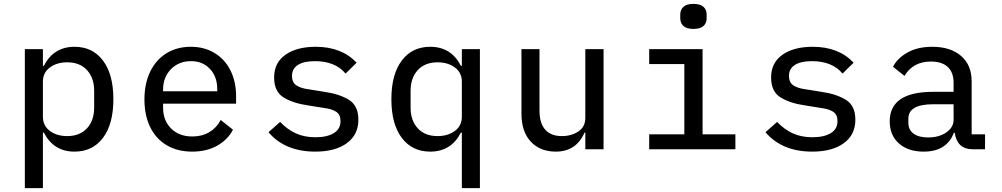

<svg xmlns="http://www.w3.org/2000/svg" viewBox="-20 -769 5160 989"><path d="M108 -516H201V-430H206Q256 -528 364 -528Q457 -528 510.5 -457Q564 -386 564 -258Q564 -130 510.5 -59Q457 12 364 12Q256 12 206 -86H201V200H108ZM326 -68Q391 -68 428 -108Q465 -148 465 -215V-301Q465 -368 428 -408Q391 -448 326 -448Q273 -448 237 -421.5Q201 -395 201 -348V-168Q201 -121 237 -94.5Q273 -68 326 -68Z M724 -257Q724 -339 754 -400.5Q784 -462 838 -495Q892 -528 963 -528Q1033 -528 1086 -495.5Q1139 -463 1167.5 -405.5Q1196 -348 1196 -274V-235H820V-214Q820 -149 861 -107.5Q902 -66 971 -66Q1021 -66 1058.5 -88.5Q1096 -111 1117 -151L1180 -101Q1154 -50 1099.5 -19Q1045 12 970 12Q894 12 838.5 -21Q783 -54 753.5 -114.5Q724 -175 724 -257ZM1099 -299V-310Q1099 -374 1061.5 -414Q1024 -454 964 -454Q901 -454 860.5 -412.5Q820 -371 820 -307V-299Z M1363 -88 1423 -141Q1460 -102 1504 -82Q1548 -62 1605 -62Q1664 -62 1699 -83Q1734 -104 1734 -145Q1734 -179 1711.5 -193.5Q1689 -208 1648 -213L1567 -226Q1490 -237 1441 -267Q1392 -297 1392 -370Q1392 -446 1450.5 -487Q1509 -528 1606 -528Q1740 -528 1817 -446L1760 -390Q1707 -454 1602 -454Q1545 -454 1514.5 -434.5Q1484 -415 1484 -378Q1484 -344 1507 -329Q1530 -314 1570 -309L1651 -296Q1728 -285 1777 -255Q1826 -225 1826 -152Q1826 -75 1766.5 -31.5Q1707 12 1604 12Q1448 12 1363 -88Z M2359 -86H2354Q2304 12 2196 12Q2103 12 2049.5 -59Q1996 -130 1996 -258Q1996 -386 2049.5 -457Q2103 -528 2196 -528Q2304 -528 2354 -430H2359V-516H2452V200H2359ZM2234 -68Q2287 -68 2323 -94.5Q2359 -121 2359 -168V-348Q2359 -395 2323 -421.5Q2287 -448 2234 -448Q2169 -448 2132 -408Q2095 -368 2095 -301V-215Q2095 -148 2132 -108Q2169 -68 2234 -68Z M2995 -86H2991Q2948 12 2843 12Q2762 12 2714 -39.5Q2666 -91 2666 -184V-516H2759V-200Q2759 -134 2788.5 -101Q2818 -68 2874 -68Q2924 -68 2959.5 -92Q2995 -116 2995 -162V-516H3089V0H2995Z M3484 -675V-694Q3484 -719 3500.5 -734Q3517 -749 3552 -749Q3587 -749 3603.5 -734Q3620 -719 3620 -694V-675Q3620 -650 3603.5 -635Q3587 -620 3552 -620Q3517 -620 3500.5 -635Q3484 -650 3484 -675ZM3324 -77H3505V-439H3324V-516H3599V-77H3768V0H3324Z M3923 -88 3983 -141Q4020 -102 4064 -82Q4108 -62 4165 -62Q4224 -62 4259 -83Q4294 -104 4294 -145Q4294 -179 4271.5 -193.5Q4249 -208 4208 -213L4127 -226Q4050 -237 4001 -267Q3952 -297 3952 -370Q3952 -446 4010.5 -487Q4069 -528 4166 -528Q4300 -528 4377 -446L4320 -390Q4267 -454 4162 -454Q4105 -454 4074.5 -434.5Q4044 -415 4044 -378Q4044 -344 4067 -329Q4090 -314 4130 -309L4211 -296Q4288 -285 4337 -255Q4386 -225 4386 -152Q4386 -75 4326.5 -31.5Q4267 12 4164 12Q4008 12 3923 -88Z M4898 -85H4893Q4877 -39 4838 -13.5Q4799 12 4738 12Q4658 12 4610.5 -30Q4563 -72 4563 -144Q4563 -296 4787 -296H4892V-342Q4892 -396 4862 -424Q4832 -452 4775 -452Q4683 -452 4639 -378L4580 -425Q4602 -469 4654.5 -498.5Q4707 -528 4782 -528Q4876 -528 4930.5 -481Q4985 -434 4985 -350V-77H5054V0H4993Q4949 0 4926 -22.5Q4903 -45 4898 -85ZM4760 -61Q4817 -61 4854.5 -87Q4892 -113 4892 -152V-232H4788Q4659 -232 4659 -158V-137Q4659 -100 4686 -80.5Q4713 -61 4760 -61Z"/></svg>

Font: Writer
Style: Regular
Weight: 400
Monospace: yes
Designer: Mike Abbink, Paul van der Laan, Pieter van Rosmalen
Foundry: Bold Monday
Version: Version 2.001 2020